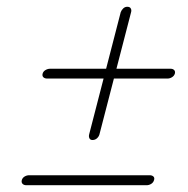

<svg xmlns="http://www.w3.org/2000/svg" viewBox="-20 -640 556 567"><path d="M253 -226.5Q246.5 -226.5 244 -231.8Q241.5 -237 243.5 -244L336.5 -604Q339 -610.5 344 -615.2Q349 -620 356 -620Q363.5 -620 366.2 -615Q369 -610 367 -603.5L273.5 -242.5Q271.5 -236 266 -231.2Q260.5 -226.5 253 -226.5ZM106 -423Q108 -429.5 114.5 -433.2Q121 -437 128 -437H483.5Q490.5 -437 494.2 -433.2Q498 -429.5 496.5 -423Q494.5 -416 488 -412Q481.5 -408 474.5 -408H119.5Q112 -408 108 -412Q104 -416 106 -423ZM44.5 -108.5Q46.5 -115 52.8 -118.8Q59 -122.5 66.5 -122.5H422Q429 -122.5 433 -118.8Q437 -115 435 -108.5Q433 -101 426.5 -97Q420 -93 413 -93H58Q50.5 -93 46.5 -97.2Q42.5 -101.5 44.5 -108.5Z"/></svg>

Font: Fraunces 72pt Soft Wonky ExtraLight
Style: Italic
Weight: 250
Italic angle: -16°
Version: Version 1.000;[b76b70a41]